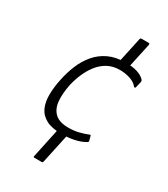

<svg xmlns="http://www.w3.org/2000/svg" viewBox="-199 -800 872 995"><g transform="rotate(30 237.5 -302.0)"><path d="M234 -73Q175 -73 140.5 -91.5Q106 -110 91.5 -143Q77 -176 77.5 -220Q78 -264 89 -315Q99 -363 117 -406.5Q135 -450 164.5 -485Q194 -520 236.5 -540Q279 -560 337 -560Q378 -560 406 -551.5Q434 -543 451 -526Q455 -521 455.5 -519Q456 -517 455 -511L447 -477Q446 -471 442 -471Q438 -471 436 -474Q421 -493 392 -502.5Q363 -512 331 -512Q289 -512 257.5 -494.5Q226 -477 203.5 -447.5Q181 -418 166.5 -383.5Q152 -349 144 -314Q132 -255 136.5 -211.5Q141 -168 167.5 -143.5Q194 -119 247 -119Q280 -119 307 -125.5Q334 -132 359 -142Q368 -147 369 -140L376 -114Q377 -107 371 -104Q344 -88 308.5 -80.5Q273 -73 234 -73ZM267 -99 225 97Q224 100 222.5 102Q221 104 217 104H174Q170 104 168.5 102Q167 100 169 94L210 -99ZM301 -529 338 -701Q339 -704 340.5 -706Q342 -708 346 -708H389Q393 -708 394 -706Q395 -704 395 -700L358 -529Z"/></g></svg>

Font: Glory Thin Light
Style: Italic
Weight: 300
Italic angle: -12°
Version: Version 1.011